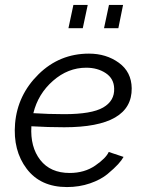

<svg xmlns="http://www.w3.org/2000/svg" viewBox="-20 -747 591 777"><path d="M335 -727 315 -633H257L277 -727ZM478 -727 459 -633H401L421 -727ZM262 -47Q322 -47 365.5 -77Q409 -107 420 -132L480 -112Q473 -99 458 -82.5Q443 -66 415.5 -43Q388 -20 344.5 -5Q301 10 251 10Q144 10 88 -64Q32 -138 41 -247Q51 -363 136 -446.5Q221 -530 340 -530Q410 -530 461 -493Q512 -456 513 -390Q515 -232 240 -232Q174 -232 107 -236Q102 -152 143 -99.5Q184 -47 262 -47ZM329 -473Q255 -473 194.5 -420Q134 -367 115 -289Q176 -285 240 -285Q351 -285 397.5 -312Q444 -339 442 -389Q441 -429 408 -451Q375 -473 329 -473Z"/></svg>

Font: Raleway-v4020
Style: Italic
Weight: 400
Italic angle: -12°
Designer: Matt McInerney, Pablo Impallari, Rodrigo Fuenzalida
Foundry: Matt McInerney, Pablo Impallari, Rodrigo Fuenzalida
Version: Version 4.020;PS 004.020;hotconv 1.0.88;makeotf.lib2.5.64775